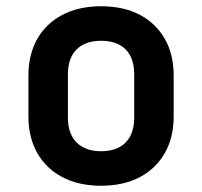

<svg xmlns="http://www.w3.org/2000/svg" viewBox="-20 -579 640 608"><path d="M300 9.2Q229.9 9.2 178.2 -17.7Q126.5 -44.6 98.2 -94.1Q70 -143.6 70 -210.8V-339.2Q70 -406.8 98.2 -456.1Q126.5 -505.4 178.2 -532.3Q229.9 -559.2 300 -559.2Q371.1 -559.2 422.3 -532.3Q473.5 -505.4 501.8 -456.1Q530 -406.8 530 -339.2V-210.8Q530 -143.6 501.8 -94.1Q473.5 -44.6 422.1 -17.7Q370.7 9.2 300 9.2ZM300 -100.1Q350.2 -100.1 377.6 -127.5Q404.9 -155 404.9 -206.7V-343.3Q404.9 -395.6 377.6 -422.8Q350.2 -449.9 300 -449.9Q250.8 -449.9 222.9 -422.8Q195.1 -395.6 195.1 -343.3V-206.7Q195.1 -155 222.9 -127.5Q250.8 -100.1 300 -100.1Z"/></svg>

Font: Pitagon Sans Mono
Style: Regular
Weight: 400
Monospace: yes
Designer: Travis Tran
Foundry: Pitagon
Version: Version 1.001;gftools[0.9.26]